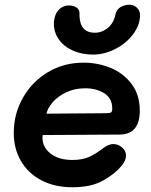

<svg xmlns="http://www.w3.org/2000/svg" viewBox="-20 -779 636 809"><path d="M38 -219Q38 -299 76.5 -367Q115 -435 182 -475Q249 -515 332 -515Q393 -515 447 -492.5Q501 -470 535 -424.5Q569 -379 569 -313Q569 -212 483 -212L160 -210L159 -199Q159 -158 193.5 -131.5Q228 -105 285 -105Q328 -105 357 -118.5Q386 -132 415 -155Q438 -172 457 -172Q478 -172 494.5 -157.5Q511 -143 511 -123Q511 -103 492 -80Q464 -46 414 -18Q364 10 285 10Q210 10 154 -19.5Q98 -49 68 -101Q38 -153 38 -219ZM426 -302Q443 -302 448 -305.5Q453 -309 453 -321Q453 -365 419.5 -386Q386 -407 339 -407Q294 -407 258 -389.5Q222 -372 201 -347Q180 -322 176 -300ZM207 -679Q207 -703 217 -723Q236 -756 271 -756Q289 -756 302 -747.5Q315 -739 315 -724V-711Q318 -641 380 -641Q409 -641 434 -661Q459 -681 467 -720Q471 -739 488 -749Q505 -759 525 -759Q544 -759 557 -746.5Q570 -734 570 -716Q570 -674 541 -635Q512 -596 465.5 -572.5Q419 -549 372 -549Q326 -549 288 -565.5Q250 -582 228.5 -612Q207 -642 207 -679Z"/></svg>

Font: Mali
Style: Bold Italic
Weight: 700
Italic angle: -10°
Version: Version 1.000; ttfautohint (v1.6)